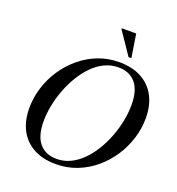

<svg xmlns="http://www.w3.org/2000/svg" viewBox="-161 -1047 1092 1187"><g transform="rotate(20 384.5 -453.5)"><path d="M178.5 -212.5Q178.5 -117 219 -69Q259.5 -21 333 -21Q381 -21 423.2 -41.5Q465.5 -62 501.5 -98.5Q537.5 -135 565.8 -181.8Q594 -228.5 614 -281.5Q634 -334.5 644.5 -388.5Q655 -442.5 655 -492.5Q655 -588 614.5 -636Q574 -684 500.5 -684Q452.5 -684 410 -663.5Q367.5 -643 331.8 -606.5Q296 -570 267.8 -523.2Q239.5 -476.5 219.5 -423.5Q199.5 -370.5 189 -316.5Q178.5 -262.5 178.5 -212.5ZM766 -445.5Q766 -377 745.2 -310.8Q724.5 -244.5 686.2 -186.5Q648 -128.5 595 -84Q542 -39.5 477.2 -14.2Q412.5 11 339 11Q253.5 11 192.8 -21.8Q132 -54.5 99.8 -115.2Q67.5 -176 67.5 -259.5Q67.5 -328 88 -394.2Q108.5 -460.5 147 -518.5Q185.5 -576.5 238.5 -621Q291.5 -665.5 356.2 -690.8Q421 -716 494.5 -716Q580 -716 640.8 -683.2Q701.5 -650.5 733.8 -590Q766 -529.5 766 -445.5ZM555 -764.5H536.5L436.5 -912L437 -918H531Z"/></g></svg>

Font: Newsreader 60pt Medium
Style: Italic
Weight: 500
Italic angle: -17°
Designer: Hugues Gentile
Foundry: Production Type
Version: Version 1.003